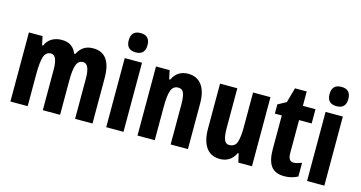

<svg xmlns="http://www.w3.org/2000/svg" viewBox="-80 -1113 2762 1471"><g transform="rotate(15 1300.5 -377.5)"><path d="M564 -558Q706 -558 706 -360V0H568V-319Q568 -436 516 -436Q478 -436 463.5 -396Q449 -356 449 -274V0H312V-320Q312 -436 261 -436Q220 -436 206 -391.5Q192 -347 192 -258V0H55V-548H163L178 -479H186Q202 -518 235.5 -538Q269 -558 315 -558Q363 -558 391.5 -536Q420 -514 431 -481H441Q460 -519 489.5 -538.5Q519 -558 564 -558Z M884 -765Q958 -765 958 -688Q958 -612 884 -612Q809 -612 809 -688Q809 -765 884 -765ZM952 -548V0H815V-548Z M1317 -558Q1387 -558 1425 -507.5Q1463 -457 1463 -361V0H1326V-320Q1326 -377 1314.5 -406.5Q1303 -436 1271 -436Q1231 -436 1215.5 -396.5Q1200 -357 1200 -261V0H1063V-548H1171L1186 -479H1194Q1231 -558 1317 -558Z M1971 -548V0H1863L1847 -69H1840Q1802 10 1718 10Q1645 10 1608 -43Q1571 -96 1571 -191V-548H1708V-233Q1708 -172 1719.5 -142Q1731 -112 1758 -112Q1806 -112 1819.5 -154Q1833 -196 1833 -271V-548Z M2271 -109Q2285 -109 2301.5 -113.5Q2318 -118 2335 -125V-16Q2312 -4 2285.5 3Q2259 10 2229 10Q2156 10 2123.5 -33.5Q2091 -77 2091 -167V-435H2036V-508L2102 -544L2135 -662H2228V-548H2328V-435H2228V-172Q2228 -109 2271 -109Z M2477 -765Q2551 -765 2551 -688Q2551 -612 2477 -612Q2402 -612 2402 -688Q2402 -765 2477 -765ZM2545 -548V0H2408V-548Z"/></g></svg>

Font: Noto Sans Bengali ExtraCondensed
Style: Bold
Weight: 700
Width: 2
Designer: Joana Ranito - Universal Thirst; Jelle Bosma - Monotype Design Team
Foundry: Universal Thirst ehf.
Version: Version 3.000; ttfautohint (v1.8.4.7-5d5b)